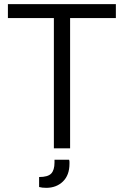

<svg xmlns="http://www.w3.org/2000/svg" viewBox="-20 -713 596 923"><path d="M239 0V-626H18V-693H537V-626H317V0ZM202 190Q182 190 168 186V138Q210 138 226 121.5Q242 105 242 68V55H312Q314 59 314 65Q314 71 314 74Q314 129 282.5 159.5Q251 190 202 190Z"/></svg>

Font: Ubuntu Sans
Style: Regular
Weight: 400
Designer: Dalton Maag Ltd
Foundry: Dalton Maag Ltd
Version: Version 1.006; ttfautohint (v1.8.4.7-5d5b)